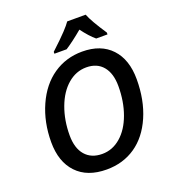

<svg xmlns="http://www.w3.org/2000/svg" viewBox="-165 -1052 1054 1183"><g transform="rotate(-20 362.5 -460.5)"><path d="M693.8 -450.2Q693.8 -314 647.5 -207.5Q601.1 -101.1 519.8 -45.7Q438.5 9.8 331.1 9.8Q204.6 9.8 135.3 -63.2Q65.9 -136.2 65.9 -265.1Q65.9 -395.5 114 -503.2Q162.1 -610.8 245.6 -668Q329.1 -725.1 435.1 -725.1Q557.6 -725.1 625.7 -652.3Q693.8 -579.6 693.8 -450.2ZM425.8 -625Q358.4 -625 303.7 -578.1Q249 -531.2 218 -448Q187 -364.7 187 -266.1Q187 -181.6 226.8 -135.7Q266.6 -89.8 337.9 -89.8Q405.3 -89.8 459.2 -136.5Q513.2 -183.1 543.2 -265.9Q573.2 -348.6 573.2 -449.2Q573.2 -532.2 534.7 -578.6Q496.1 -625 425.8 -625ZM619.1 -771H544.9Q507.8 -801.8 466.3 -857.9Q402.3 -804.2 351.1 -771H271V-783.2Q338.4 -845.7 369.1 -878.7Q399.9 -911.6 413.1 -931.2H534.2Q552.7 -882.8 619.1 -783.2Z"/></g></svg>

Font: Open Sans Semibold
Style: Italic
Weight: 600
Italic angle: -12°
Foundry: Ascender Corporation
Version: Version 1.10